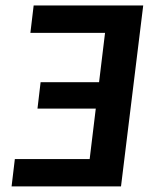

<svg xmlns="http://www.w3.org/2000/svg" viewBox="-20 -668 533 688"><path d="M493.2 -648.4 413.6 0H21.5L33.2 -98.1H301.3L323.2 -278.8H114.3L125.5 -373.5H335L356.4 -550.3H88.9L100.6 -648.4Z"/></svg>

Font: Carlito
Style: Bold Italic
Weight: 700
Italic angle: -7°
Designer: Lukasz Dziedzic
Foundry: tyPoland Lukasz Dziedzic
Version: Version 1.104